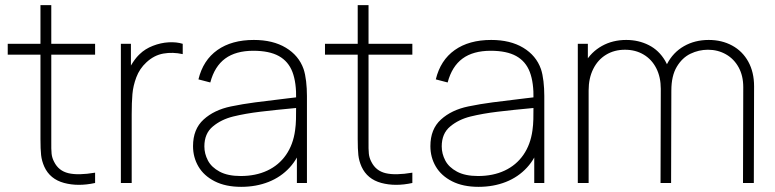

<svg xmlns="http://www.w3.org/2000/svg" viewBox="-20 -710 3006 745"><path d="M152 -63Q142 -85.5 139.5 -108.2Q137 -131 137 -171V-179V-690H179V-179V-162.5Q178.5 -130 180.2 -113.5Q182 -97 190 -82Q207.5 -47 245.5 -38Q283.5 -29 349 -40V0Q283 14.5 228.5 -0.2Q174 -15 152 -63ZM10 -540H349V-498H10Z M449 -540H488V-411L475 -428Q483 -449 495.8 -468.2Q508.5 -487.5 522 -500Q543 -520.5 573.2 -532.2Q603.5 -544 634.2 -545.8Q665 -547.5 689 -540V-500Q650.5 -508.5 614.2 -502.2Q578 -496 548 -468Q521.5 -443.5 509 -410.2Q496.5 -377 493.8 -344.5Q491 -312 491 -266V0H449Z M729 -143Q729 -209 770 -246.2Q811 -283.5 876 -297Q922 -306.5 970.2 -312.8Q1018.5 -319 1097.5 -328.5Q1122.5 -331 1144 -334L1129 -324Q1130.5 -389 1114.8 -430.5Q1099 -472 1062 -492.5Q1025 -513 963 -513Q895 -513 853.8 -482.8Q812.5 -452.5 796 -390L750 -402Q768 -476.5 823.5 -515.8Q879 -555 965 -555Q1039 -555 1089.2 -524.8Q1139.5 -494.5 1158 -442Q1164.5 -422.5 1167.8 -394.5Q1171 -366.5 1171 -338V0H1132V-148L1152 -147Q1137.5 -96.5 1103.8 -59.8Q1070 -23 1021.8 -4Q973.5 15 916 15Q855.5 15 813.2 -6.5Q771 -28 750 -63.8Q729 -99.5 729 -143ZM1125 -204Q1128 -225 1128.5 -247Q1129 -269 1129 -301.5V-310L1151 -293L1124 -290.5Q1048 -283.5 990 -276.5Q932 -269.5 885 -258Q838.5 -246.5 805.8 -219.2Q773 -192 773 -142Q773 -113.5 786.8 -87.2Q800.5 -61 832.2 -44Q864 -27 914 -27Q972 -27 1017 -48Q1062 -69 1089.8 -109Q1117.5 -149 1125 -204Z M1383 -63Q1373 -85.5 1370.5 -108.2Q1368 -131 1368 -171V-179V-690H1410V-179V-162.5Q1409.5 -130 1411.2 -113.5Q1413 -97 1421 -82Q1438.5 -47 1476.5 -38Q1514.5 -29 1580 -40V0Q1514 14.5 1459.5 -0.2Q1405 -15 1383 -63ZM1241 -540H1580V-498H1241Z M1650 -143Q1650 -209 1691 -246.2Q1732 -283.5 1797 -297Q1843 -306.5 1891.2 -312.8Q1939.5 -319 2018.5 -328.5Q2043.5 -331 2065 -334L2050 -324Q2051.5 -389 2035.8 -430.5Q2020 -472 1983 -492.5Q1946 -513 1884 -513Q1816 -513 1774.8 -482.8Q1733.5 -452.5 1717 -390L1671 -402Q1689 -476.5 1744.5 -515.8Q1800 -555 1886 -555Q1960 -555 2010.2 -524.8Q2060.5 -494.5 2079 -442Q2085.5 -422.5 2088.8 -394.5Q2092 -366.5 2092 -338V0H2053V-148L2073 -147Q2058.5 -96.5 2024.8 -59.8Q1991 -23 1942.8 -4Q1894.5 15 1837 15Q1776.5 15 1734.2 -6.5Q1692 -28 1671 -63.8Q1650 -99.5 1650 -143ZM2046 -204Q2049 -225 2049.5 -247Q2050 -269 2050 -301.5V-310L2072 -293L2045 -290.5Q1969 -283.5 1911 -276.5Q1853 -269.5 1806 -258Q1759.5 -246.5 1726.8 -219.2Q1694 -192 1694 -142Q1694 -113.5 1707.8 -87.2Q1721.5 -61 1753.2 -44Q1785 -27 1835 -27Q1893 -27 1938 -48Q1983 -69 2010.8 -109Q2038.5 -149 2046 -204Z M2727 -517Q2691.5 -517 2659.2 -501.5Q2627 -486 2606 -450.8Q2585 -415.5 2585 -359H2548Q2545.5 -417.5 2568.5 -462Q2591.5 -506.5 2633.8 -530.8Q2676 -555 2730 -555Q2781 -555 2821 -533.2Q2861 -511.5 2883.5 -470.8Q2906 -430 2906 -375L2905 0H2863L2864 -372Q2864 -416 2846 -448.8Q2828 -481.5 2796.8 -499.2Q2765.5 -517 2727 -517ZM2222 -540H2261V-430H2264V0H2222ZM2405 -517Q2363.5 -517 2331.5 -497.5Q2299.5 -478 2281.8 -442.2Q2264 -406.5 2264 -359L2227 -375Q2227 -426.5 2250.5 -467.5Q2274 -508.5 2315.8 -531.8Q2357.5 -555 2410 -555Q2457.5 -555 2497.2 -535Q2537 -515 2561 -474Q2585 -433 2585 -372L2584 0H2543L2544 -365Q2544 -411 2526.5 -445.2Q2509 -479.5 2477.5 -498.2Q2446 -517 2405 -517Z"/></svg>

Font: Tap Sans
Style: Regular
Weight: 400
Designer: Tap Payments
Foundry: Tap Payments
Version: Version 1.001;Glyphs 3.1.2 (3151)